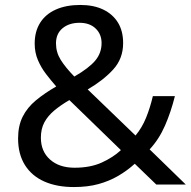

<svg xmlns="http://www.w3.org/2000/svg" viewBox="-20 -745 772 775"><path d="M304 -725Q358 -725 396.5 -706.5Q435 -688 456 -654Q477 -620 477 -571Q477 -508 436.5 -464Q396 -420 334 -384L527 -198Q553 -229 569.5 -269.5Q586 -310 597 -357H686Q670 -293 646 -238Q622 -183 584 -142L730 0H611L524 -84Q493 -56 457 -35Q421 -14 377.5 -2Q334 10 278 10Q209 10 158.5 -12.5Q108 -35 80.5 -79Q53 -123 53 -186Q53 -237 71.5 -274Q90 -311 125 -340Q160 -369 207 -396Q186 -420 166 -446Q146 -472 133 -502.5Q120 -533 120 -569Q120 -618 142 -653Q164 -688 205.5 -706.5Q247 -725 304 -725ZM260 -341Q224 -320 198.5 -298.5Q173 -277 159 -251Q145 -225 145 -189Q145 -134 182 -101Q219 -68 281 -68Q345 -68 391 -89Q437 -110 468 -139ZM301 -653Q259 -653 232.5 -631Q206 -609 206 -570Q206 -534 225 -503.5Q244 -473 280 -436Q339 -470 364.5 -500.5Q390 -531 390 -571Q390 -607 366 -630Q342 -653 301 -653Z"/></svg>

Font: ugurmukhi15
Style: Book
Weight: 400
Designer: Jelle Bosma - Monotype Design Team
Foundry: Monotype Imaging Inc.
Version: Version 2.003